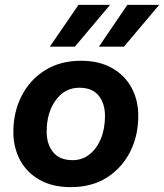

<svg xmlns="http://www.w3.org/2000/svg" viewBox="-20 -760 675 790"><path d="M271 10Q196 10 143 -20Q90 -50 62.5 -101.5Q35 -153 35 -217Q35 -299 69 -365.5Q103 -432 165.5 -471Q228 -510 313 -510Q388 -510 441 -480Q494 -450 521.5 -398.5Q549 -347 549 -284Q549 -201 515 -134.5Q481 -68 419 -29Q357 10 271 10ZM279 -101Q318 -101 348 -124.5Q378 -148 395 -189Q412 -230 412 -283Q412 -334 386 -366.5Q360 -399 306 -399Q247 -399 209.5 -348Q172 -297 172 -218Q172 -167 198.5 -134Q225 -101 279 -101ZM387 -568 504 -740H635L490 -568ZM185 -568 303 -740H433L288 -568Z"/></svg>

Font: Prodigy Sans SemiBold
Style: Italic
Weight: 600
Italic angle: -13°
Designer: Wei Huang
Foundry: Wei Huang
Version: Version 1.003; ttfautohint (v1.8.3)